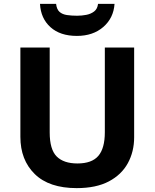

<svg xmlns="http://www.w3.org/2000/svg" viewBox="-20 -959 796 989"><path d="M671 -252Q671 -178 638.5 -118.5Q606 -59 540.5 -24.5Q475 10 375 10Q233 10 159 -62.5Q85 -135 85 -254V-714H236V-277Q236 -189 272 -153Q308 -117 379 -117Q453 -117 486.5 -156Q520 -195 520 -278V-714H671ZM570 -939Q565 -866 512 -820Q459 -774 376 -774Q290 -774 240 -819Q190 -864 186 -939H269Q272 -911 286.5 -898Q301 -885 325 -881.5Q349 -878 377 -878Q401 -878 424.5 -882.5Q448 -887 465 -900Q482 -913 485 -939Z"/></svg>

Font: Noto Sans Tangsa
Style: Regular
Weight: 400
Designer: David Williams
Foundry: Google LLC
Version: Version 1.504